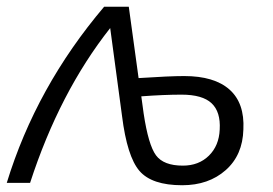

<svg xmlns="http://www.w3.org/2000/svg" viewBox="-33 -541 808 568"><path d="M512 -316Q601 -316 646 -276Q691 -236 687 -158Q685 -82 634.5 -37.5Q584 7 506 7Q416 7 379.5 -35.5Q343 -78 328 -198L293 -458Q143 -268 56 0H-13Q74 -284 275 -521H348L377 -310Q469 -316 512 -316ZM617 -158Q620 -210 593 -235.5Q566 -261 504 -261Q452 -261 385 -256L392 -205Q406 -112 428.5 -81.5Q451 -51 508 -51Q555 -51 585 -80.5Q615 -110 617 -158Z"/></svg>

Font: Raleway-v4020
Style: Italic
Weight: 400
Italic angle: -12°
Designer: Matt McInerney, Pablo Impallari, Rodrigo Fuenzalida
Foundry: Matt McInerney, Pablo Impallari, Rodrigo Fuenzalida
Version: Version 4.020;PS 004.020;hotconv 1.0.88;makeotf.lib2.5.64775